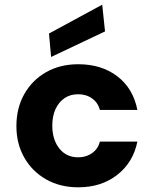

<svg xmlns="http://www.w3.org/2000/svg" viewBox="-20 -787 656 819"><path d="M314 12Q236 12 176.5 -22Q117 -56 83.5 -115Q50 -174 50 -249Q50 -326 83.5 -385.5Q117 -445 176.5 -479Q236 -513 314 -513Q413 -513 480.5 -461.5Q548 -410 566 -318H406Q398 -349 373 -367Q348 -385 313 -385Q280 -385 255.5 -368.5Q231 -352 217 -322Q203 -292 203 -251Q203 -220 211 -195.5Q219 -171 233.5 -153Q248 -135 268 -125.5Q288 -116 313 -116Q336 -116 355 -124Q374 -132 387.5 -147Q401 -162 406 -183H566Q548 -94 480 -41Q412 12 314 12ZM198 -544 189 -644 416 -767 428 -653Z"/></svg>

Font: DM Sans 17pt Black
Style: Regular
Weight: 900
Version: Version 4.004;gftools[0.9.30]